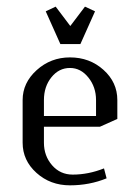

<svg xmlns="http://www.w3.org/2000/svg" viewBox="-20 -556 420 576"><path d="M47.9 -127.9V-255.9Q47.9 -307.6 90.1 -345.7Q132.3 -383.8 189.9 -383.8Q249 -383.8 290.5 -346.4Q332 -309.1 332 -255.9V-199.2L279.8 -175.8H111.8V-127.9Q111.8 -88.4 136.2 -60.3Q160.6 -32.2 198.2 -32.2Q245.1 -32.2 292 -50.8L299.8 -21Q248.5 0 189.9 0Q130.9 0 89.4 -37.4Q47.9 -74.7 47.9 -127.9ZM111.8 -208H268.1V-255.9Q268.1 -294.9 245.1 -323.5Q222.2 -352.1 189.9 -352.1Q156.7 -352.1 134.3 -324.2Q111.8 -296.4 111.8 -255.9ZM117.2 -522 147 -536.1 190.9 -478 234.9 -536.1 265.1 -522 221.2 -423.8H161.1Z"/></svg>

Font: Gawaa
Style: Regular
Weight: 400
Designer: T. Christopher White
Version: Version 1.0